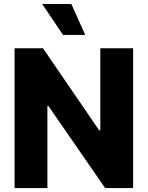

<svg xmlns="http://www.w3.org/2000/svg" viewBox="-20 -951 747 971"><path d="M653.3 0H511.7L224.6 -415H219.7V0H53.7V-707H197.3L481.4 -292H487.3V-707H653.3ZM193.4 -930.7H340.8L411.1 -774.4H298.8Z"/></svg>

Font: Pretendard ExtraBold
Style: Regular
Weight: 800
Designer: Base glyphs from Inter by Rasmus Andersson; Hangeul glyphs from Noto Sans CJK(Source Han Sans) by Jang Soo-young and Kan
Foundry: Kil Hyung-jin
Version: Version 1.309